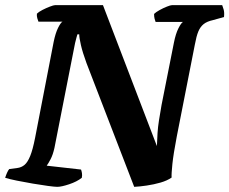

<svg xmlns="http://www.w3.org/2000/svg" viewBox="-31 -724 889 744"><path d="M191 0Q181 0 155 -3.5Q129 -7 96.5 -12.5Q64 -18 34.5 -24Q5 -30 -11 -35Q-8 -45 -3.5 -55Q1 -65 5 -69L36 -73Q52 -75 64 -85Q76 -95 86 -119.5Q96 -144 105 -190L177 -562Q184 -596 194 -616Q204 -636 211 -640H118Q116 -645 113.5 -653.5Q111 -662 112 -671Q119 -678 133.5 -685.5Q148 -693 162.5 -698.5Q177 -704 182 -704H368L577 -158Q578 -186 579.5 -209Q581 -232 585 -257.5Q589 -283 595 -317L643 -559Q650 -594 660.5 -614.5Q671 -635 678 -639H572Q570 -644 568 -651.5Q566 -659 566 -670Q573 -677 587.5 -685Q602 -693 616 -698.5Q630 -704 635 -704H830Q832 -699 835.5 -687.5Q839 -676 837 -658L794 -646Q771 -641 758 -630.5Q745 -620 737.5 -602Q730 -584 724 -551L654 -195Q641 -127 637 -88.5Q633 -50 634 -36Q617 -24 591 -16.5Q565 -9 537.5 -5Q510 -1 489 0L304 -480Q289 -521 282.5 -549.5Q276 -578 276 -591H269Q268 -587 265.5 -579Q263 -571 260 -557.5Q257 -544 253 -522L180 -151Q174 -124 165 -107Q156 -90 150 -82L283 -67Q285 -62 286.5 -53.5Q288 -45 286 -35Q267 -20 237 -10Q207 0 191 0Z"/></svg>

Font: Texturina 12pt ExtraBold
Style: Italic
Weight: 800
Italic angle: -11°
Designer: Guillermo Torres Carreño
Foundry: Omnibus-Type
Version: Version 1.002